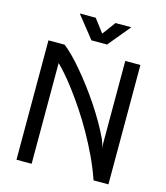

<svg xmlns="http://www.w3.org/2000/svg" viewBox="-131 -1012 960 1112"><g transform="rotate(15 349.0 -456.5)"><path d="M73.2 0V-715.8H169.9Q193.8 -697.8 223.4 -668Q252.9 -638.2 284.9 -600.3Q316.9 -562.5 350.1 -518.6Q383.3 -474.6 414.3 -428.2Q445.3 -381.8 472.4 -334.7Q499.5 -287.6 520 -243.7Q522.5 -237.8 527.6 -222.7Q532.7 -207.5 535.6 -189Q533.7 -207.5 533.7 -223.1Q533.7 -238.8 533.7 -245.6V-715.8H624.5V0H535.2Q512.2 -67.4 481 -133.5Q449.7 -199.7 414.8 -261.2Q379.9 -322.8 343.3 -377.7Q306.6 -432.6 272.9 -477.3Q239.3 -522 210.9 -554.4Q182.6 -586.9 164.1 -604V0ZM363.8 -834 422.4 -913.1H517.1L407.2 -780.3H313.5L208 -913.1H303.7Z"/></g></svg>

Font: Arian AMU
Style: Regular
Weight: 400
Designer: Ruben Hakobyan (Tarumian)
Foundry: Ruben Hakobyan (Tarumian)
Version: Version 4.003